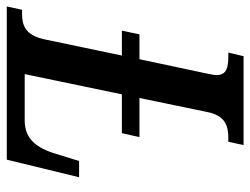

<svg xmlns="http://www.w3.org/2000/svg" viewBox="-126 -646 754 579"><g transform="rotate(90 251.5 -357.0)"><path d="M497 -218H448L427 -150C409 -89 381 -54 326 -54H186L247 -347H364L376 -400H258L300 -603C311 -660 343 -668 379 -668H390L400 -714H132L121 -668H132C166 -668 189 -663 189 -632C189 -625 186 -614 183 -597L141 -400H66L55 -347H130L81 -113C68 -54 37 -46 3 -46H-8L-18 0H444Z"/></g></svg>

Font: Noto Serif Condensed Semi
Style: Italic
Weight: 600
Width: 3
Italic angle: -12°
Designer: Monotype Design Team
Foundry: Monotype Imaging Inc.
Version: Version 1.901